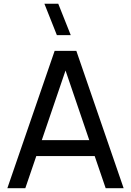

<svg xmlns="http://www.w3.org/2000/svg" viewBox="-20 -987 686 1007"><path d="M351.1 -802.7H278.3L212.9 -967.3H285.6ZM18.6 0 266.6 -720.2H380.4L628.4 0H534.2L476.6 -168.5H170.4L112.8 0ZM323.7 -617.2 199.2 -252H448.2Z"/></svg>

Font: Vela Sans Med
Style: Regular
Weight: 500
Designer: Principal design: Mikhail Sharanda - project Manrope.
Design modification: Ravid Balaliev
Foundry: Mikhail Sharanda
Version: Version 1.001